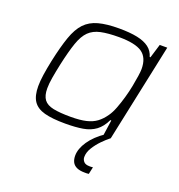

<svg xmlns="http://www.w3.org/2000/svg" viewBox="-130 -627 873 936"><g transform="rotate(20 306.5 -159.0)"><path d="M241 8Q173 8 132.5 -3Q92 -14 73.5 -41.5Q55 -69 55 -119Q55 -145 60 -179Q65 -213 74 -256Q91 -335 109 -386.5Q127 -438 154 -466.5Q181 -495 223.5 -506.5Q266 -518 330 -518Q386 -518 424.5 -510Q463 -502 486 -484.5Q509 -467 517 -438H521L543 -510H582L474 0H435L447 -83H442Q424 -45 397 -25Q370 -5 332 1.5Q294 8 241 8ZM254 -32Q303 -32 334.5 -39.5Q366 -47 387.5 -63Q409 -79 427 -105Q440 -123 451 -151.5Q462 -180 471.5 -213Q481 -246 487 -277Q493 -308 496.5 -332.5Q500 -357 500 -369Q500 -428 464 -453Q428 -478 344 -478Q287 -478 250 -470Q213 -462 190 -439.5Q167 -417 151.5 -372.5Q136 -328 120 -255Q111 -213 105.5 -180.5Q100 -148 100 -124Q100 -86 115 -66Q130 -46 164 -39Q198 -32 254 -32ZM412 200Q386 200 370 192.5Q354 185 347 171Q340 157 340 138Q340 102 367 62.5Q394 23 443 -10L473 0Q456 13 435 34.5Q414 56 399 80.5Q384 105 384 129Q384 142 393 152.5Q402 163 424 163Q427 163 430.5 163Q434 163 441 162L433 199Q427 200 422.5 200Q418 200 412 200Z"/></g></svg>

Font: Saira SemiExpanded ExtraLight
Style: Italic
Weight: 250
Width: 6
Italic angle: -12°
Designer: Hector Gatti with collaboration of the Omnibus-Type team
Foundry: Omnibus-Type
Version: Version 1.101